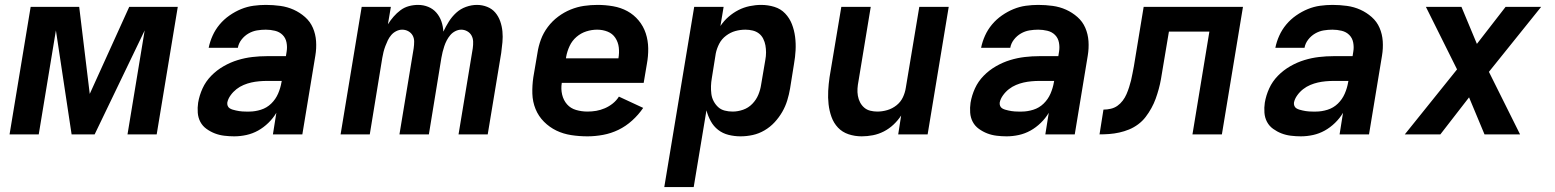

<svg xmlns="http://www.w3.org/2000/svg" viewBox="-20 -548 6340 783"><path d="M19 0 105 -520H303L346 -165L507 -520H705L619 0H500L570 -424L366 0H272L208 -424L138 0Z M935 8Q915 8 894.5 5.5Q874 3 856 -4Q838 -11 822 -22.5Q806 -34 797 -51Q788 -68 786.5 -88.5Q785 -109 788 -129Q793 -159 806 -187.5Q819 -216 841.5 -239Q864 -262 892 -278Q920 -294 949.5 -303Q979 -312 1009 -315.5Q1039 -319 1069 -319H1146L1149 -338Q1152 -356 1148.5 -374.5Q1145 -393 1132.5 -405.5Q1120 -418 1101.5 -422.5Q1083 -427 1064 -427Q1046 -427 1028 -424Q1010 -421 993.5 -411.5Q977 -402 965 -386.5Q953 -371 950 -353H831Q836 -378 847 -402.5Q858 -427 875.5 -448Q893 -469 916 -485Q939 -501 963.5 -511Q988 -521 1013.5 -524.5Q1039 -528 1064 -528Q1094 -528 1123 -524Q1152 -520 1177.5 -508.5Q1203 -497 1224 -478.5Q1245 -460 1256 -434.5Q1267 -409 1269 -380Q1271 -351 1266 -321L1213 0H1093L1107 -88Q1094 -66 1074.5 -47Q1055 -28 1032.5 -15.5Q1010 -3 985 2.5Q960 8 935 8ZM997 -93Q1020 -93 1044 -100.5Q1068 -108 1086 -125.5Q1104 -143 1114 -166Q1124 -189 1128 -213L1129 -218H1069Q1053 -218 1036.5 -216.5Q1020 -215 1004.5 -211.5Q989 -208 973.5 -201.5Q958 -195 944.5 -184.5Q931 -174 920.5 -159.5Q910 -145 907 -130Q906 -123 908.5 -116.5Q911 -110 916.5 -106.5Q922 -103 928.5 -101Q935 -99 942 -97.5Q949 -96 955 -95Q961 -94 968.5 -93.5Q976 -93 983 -93Q990 -93 997 -93Z M1369 0 1455 -520H1574L1562 -449Q1572 -465 1585 -480Q1598 -495 1613.5 -506.5Q1629 -518 1647.5 -523Q1666 -528 1685 -528Q1707 -528 1726.5 -520Q1746 -512 1759.5 -496.5Q1773 -481 1780 -461Q1787 -441 1788 -419Q1798 -440 1810.5 -460Q1823 -480 1840.5 -496Q1858 -512 1880.5 -520Q1903 -528 1925 -528Q1947 -528 1967 -520Q1987 -512 2000 -496.5Q2013 -481 2020 -461Q2027 -441 2029 -419.5Q2031 -398 2029 -376Q2027 -354 2024 -332L1969 0H1850L1908 -351Q1910 -365 1909.5 -378.5Q1909 -392 1903 -403Q1897 -414 1885.5 -420.5Q1874 -427 1861 -427Q1849 -427 1837 -421Q1825 -415 1816.5 -405Q1808 -395 1802 -383.5Q1796 -372 1792 -360Q1788 -348 1785 -336Q1782 -324 1780 -312L1729 0H1609L1667 -351Q1669 -365 1669 -378.5Q1669 -392 1663 -403Q1657 -414 1645.5 -420.5Q1634 -427 1620 -427Q1608 -427 1596 -421Q1584 -415 1575.5 -405Q1567 -395 1561.5 -383.5Q1556 -372 1551.5 -360Q1547 -348 1544 -336Q1541 -324 1539 -312L1488 0Z M2376 8Q2342 8 2309.5 3Q2277 -2 2249 -15.5Q2221 -29 2198.5 -51.5Q2176 -74 2164 -103.5Q2152 -133 2151 -166Q2150 -199 2155 -233L2172 -333Q2176 -360 2186 -387Q2196 -414 2214 -438Q2232 -462 2256 -480Q2280 -498 2307 -509Q2334 -520 2361.5 -524Q2389 -528 2417 -528Q2449 -528 2480.5 -522.5Q2512 -517 2538.5 -502.5Q2565 -488 2584.5 -464.5Q2604 -441 2613.5 -412Q2623 -383 2623.5 -351Q2624 -319 2618 -287L2605 -210H2271Q2267 -185 2272.5 -162Q2278 -139 2292.5 -122.5Q2307 -106 2329.5 -99.5Q2352 -93 2376 -93Q2394 -93 2411.5 -96Q2429 -99 2446.5 -106.5Q2464 -114 2479 -126Q2494 -138 2504 -154L2603 -108Q2584 -80 2558 -56.5Q2532 -33 2502 -18.5Q2472 -4 2439.5 2Q2407 8 2376 8ZM2288 -310H2502Q2506 -333 2503.5 -354.5Q2501 -376 2489.5 -393.5Q2478 -411 2458 -419Q2438 -427 2415 -427Q2393 -427 2371 -420Q2349 -413 2331 -397.5Q2313 -382 2303 -360.5Q2293 -339 2289 -317Z M2689 215 2811 -520H2931L2918 -442Q2932 -463 2951 -479.5Q2970 -496 2991.5 -507Q3013 -518 3037 -523Q3061 -528 3084 -528Q3112 -528 3138 -520Q3164 -512 3182 -493Q3200 -474 3209.5 -449.5Q3219 -425 3222.5 -398Q3226 -371 3224.5 -343Q3223 -315 3218 -287L3202 -187Q3198 -163 3190.5 -138.5Q3183 -114 3170 -91.5Q3157 -69 3139 -49.5Q3121 -30 3098 -16.5Q3075 -3 3050 2.5Q3025 8 3000 8Q2975 8 2951 2Q2927 -4 2908.5 -18.5Q2890 -33 2878.5 -54Q2867 -75 2861 -98L2809 215ZM2968 -93Q2989 -93 3010.5 -100.5Q3032 -108 3048 -124.5Q3064 -141 3072.5 -161.5Q3081 -182 3084 -203L3101 -303Q3104 -319 3104 -334Q3104 -349 3101.5 -363Q3099 -377 3092.5 -390Q3086 -403 3075 -411.5Q3064 -420 3049.5 -423.5Q3035 -427 3020 -427Q2999 -427 2979 -421.5Q2959 -416 2941 -402.5Q2923 -389 2913 -369.5Q2903 -350 2899 -330L2883 -230Q2880 -213 2879.5 -197Q2879 -181 2881 -165Q2883 -149 2890.5 -135Q2898 -121 2909 -111Q2920 -101 2935.5 -97Q2951 -93 2968 -93Z M3494 8Q3466 8 3440.5 -0.5Q3415 -9 3397.5 -27.5Q3380 -46 3371 -71Q3362 -96 3359 -123Q3356 -150 3357.5 -177.5Q3359 -205 3363 -233L3411 -520H3531L3481 -217Q3478 -202 3477 -187Q3476 -172 3478.5 -157.5Q3481 -143 3487.5 -130.5Q3494 -118 3504.5 -109Q3515 -100 3529 -96.5Q3543 -93 3558 -93Q3578 -93 3598.5 -99Q3619 -105 3636 -118.5Q3653 -132 3662 -151Q3671 -170 3674 -190L3729 -520H3849L3763 0H3643L3655 -77Q3642 -57 3624 -40Q3606 -23 3584.5 -12Q3563 -1 3540 3.5Q3517 8 3494 8Z M4085 8Q4065 8 4044.5 5.5Q4024 3 4006 -4Q3988 -11 3972 -22.5Q3956 -34 3947 -51Q3938 -68 3936.5 -88.5Q3935 -109 3938 -129Q3943 -159 3956 -187.5Q3969 -216 3991.5 -239Q4014 -262 4042 -278Q4070 -294 4099.5 -303Q4129 -312 4159 -315.5Q4189 -319 4219 -319H4296L4299 -338Q4302 -356 4298.5 -374.5Q4295 -393 4282.5 -405.5Q4270 -418 4251.5 -422.5Q4233 -427 4214 -427Q4196 -427 4178 -424Q4160 -421 4143.5 -411.5Q4127 -402 4115 -386.5Q4103 -371 4100 -353H3981Q3986 -378 3997 -402.5Q4008 -427 4025.5 -448Q4043 -469 4066 -485Q4089 -501 4113.5 -511Q4138 -521 4163.5 -524.5Q4189 -528 4214 -528Q4244 -528 4273 -524Q4302 -520 4327.5 -508.5Q4353 -497 4374 -478.5Q4395 -460 4406 -434.5Q4417 -409 4419 -380Q4421 -351 4416 -321L4363 0H4243L4257 -88Q4244 -66 4224.5 -47Q4205 -28 4182.5 -15.5Q4160 -3 4135 2.5Q4110 8 4085 8ZM4147 -93Q4170 -93 4194 -100.5Q4218 -108 4236 -125.5Q4254 -143 4264 -166Q4274 -189 4278 -213L4279 -218H4219Q4203 -218 4186.5 -216.5Q4170 -215 4154.5 -211.5Q4139 -208 4123.5 -201.5Q4108 -195 4094.5 -184.5Q4081 -174 4070.5 -159.5Q4060 -145 4057 -130Q4056 -123 4058.5 -116.5Q4061 -110 4066.5 -106.5Q4072 -103 4078.5 -101Q4085 -99 4092 -97.5Q4099 -96 4105 -95Q4111 -94 4118.5 -93.5Q4126 -93 4133 -93Q4140 -93 4147 -93Z M4464 0 4480 -101Q4495 -101 4510 -104.5Q4525 -108 4537 -116.5Q4549 -125 4558.5 -137.5Q4568 -150 4574 -164Q4580 -178 4584.5 -192Q4589 -206 4592.5 -220Q4596 -234 4598.5 -248.5Q4601 -263 4604 -277L4644 -520H5049L4963 0H4843L4912 -419H4747L4721 -264Q4718 -245 4714.5 -225Q4711 -205 4705.5 -185Q4700 -165 4693 -145.5Q4686 -126 4675.5 -107Q4665 -88 4652 -71Q4639 -54 4621.5 -41Q4604 -28 4584.5 -20Q4565 -12 4544.5 -7.5Q4524 -3 4504 -1.5Q4484 0 4464 0Z M5285 8Q5265 8 5244.5 5.5Q5224 3 5206 -4Q5188 -11 5172 -22.5Q5156 -34 5147 -51Q5138 -68 5136.5 -88.5Q5135 -109 5138 -129Q5143 -159 5156 -187.5Q5169 -216 5191.5 -239Q5214 -262 5242 -278Q5270 -294 5299.5 -303Q5329 -312 5359 -315.5Q5389 -319 5419 -319H5496L5499 -338Q5502 -356 5498.5 -374.5Q5495 -393 5482.5 -405.5Q5470 -418 5451.5 -422.5Q5433 -427 5414 -427Q5396 -427 5378 -424Q5360 -421 5343.5 -411.5Q5327 -402 5315 -386.5Q5303 -371 5300 -353H5181Q5186 -378 5197 -402.5Q5208 -427 5225.5 -448Q5243 -469 5266 -485Q5289 -501 5313.5 -511Q5338 -521 5363.5 -524.5Q5389 -528 5414 -528Q5444 -528 5473 -524Q5502 -520 5527.5 -508.5Q5553 -497 5574 -478.5Q5595 -460 5606 -434.5Q5617 -409 5619 -380Q5621 -351 5616 -321L5563 0H5443L5457 -88Q5444 -66 5424.5 -47Q5405 -28 5382.5 -15.5Q5360 -3 5335 2.5Q5310 8 5285 8ZM5347 -93Q5370 -93 5394 -100.5Q5418 -108 5436 -125.5Q5454 -143 5464 -166Q5474 -189 5478 -213L5479 -218H5419Q5403 -218 5386.5 -216.5Q5370 -215 5354.5 -211.5Q5339 -208 5323.5 -201.5Q5308 -195 5294.5 -184.5Q5281 -174 5270.5 -159.5Q5260 -145 5257 -130Q5256 -123 5258.5 -116.5Q5261 -110 5266.5 -106.5Q5272 -103 5278.5 -101Q5285 -99 5292 -97.5Q5299 -96 5305 -95Q5311 -94 5318.5 -93.5Q5326 -93 5333 -93Q5340 -93 5347 -93Z M5709 0 5922 -265 5795 -520H5940L6003 -369L6120 -520H6265L6052 -255L6179 0H6034L5971 -151L5854 0Z"/></svg>

Font: Iosevka Aile
Style: Bold Italic
Weight: 700
Italic angle: -9°
Designer: Belleve Invis
Foundry: Belleve Invis
Version: Version 28.0.1; ttfautohint (v1.8.4)